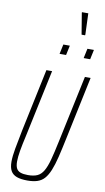

<svg xmlns="http://www.w3.org/2000/svg" viewBox="-114 -1133 655 1193"><g transform="rotate(10 213.0 -536.5)"><path d="M149 8Q108 8 82 -1.5Q56 -11 44 -32.5Q32 -54 32 -90Q32 -125 41 -174.5Q50 -224 64 -294L147 -688H183L93 -264Q80 -207 73 -166.5Q66 -126 66 -98Q66 -70 74 -54.5Q82 -39 100 -32.5Q118 -26 147 -26Q183 -26 206 -36.5Q229 -47 244.5 -73.5Q260 -100 272.5 -146Q285 -192 300 -264L390 -688H426L343 -294Q328 -222 315.5 -170.5Q303 -119 288.5 -84Q274 -49 256 -29Q238 -9 212 -0.5Q186 8 149 8ZM362 -802 375 -863H416L403 -802ZM210 -802 223 -863H264L251 -802ZM324 -943 302 -1076V-1081H342L347 -948L346 -943Z"/></g></svg>

Font: Saira ExtraCondensed Thin
Style: Italic
Weight: 250
Width: 2
Italic angle: -12°
Designer: Hector Gatti with collaboration of the Omnibus-Type team
Foundry: Omnibus-Type
Version: Version 1.101